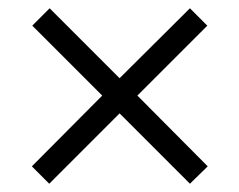

<svg xmlns="http://www.w3.org/2000/svg" viewBox="-20 -444 578 464"><path d="M57 -42 227 -213 58 -382 100 -424 269 -255 439 -424 481 -382 312 -213 482 -42 439 0 269 -170 99 0Z"/></svg>

Font: BLUETTI 2.0 Extralight
Style: Roman
Weight: 200
Designer: Stijn de Vries
Foundry: tokotype
Version: Version 2.005;October 31, 2023;FontCreator 14.0.0.2814 64-bi